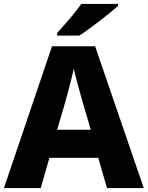

<svg xmlns="http://www.w3.org/2000/svg" viewBox="-20 -951 747 971"><path d="M577 -921V-931H391C360 -886 302 -821 269 -784V-771H381C434 -805 535 -883 577 -921ZM521 0H707L461 -717H243L0 0H186L230 -153H477ZM397 -438 439 -295H269L311 -438C320 -472 344 -559 353 -603C363 -559 387 -473 397 -438Z"/></svg>

Font: Noto Sans Bengali UI ExtraBold
Style: Regular
Weight: 800
Designer: Jelle Bosma - Monotype Design Team
Foundry: Monotype Imaging Inc.
Version: Version 2.003